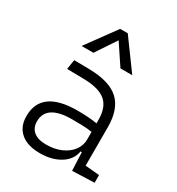

<svg xmlns="http://www.w3.org/2000/svg" viewBox="-189 -915 965 1045"><g transform="rotate(30 293.0 -392.5)"><path d="M418.9 4.9 414.1 -109.4H406.2Q397.5 -55.2 345.7 -22.7Q293.9 9.8 218.3 9.8Q140.1 9.8 97.4 -26.6Q54.7 -63 54.7 -129.4Q54.7 -293.9 281.7 -293.9Q316.4 -293.9 347.9 -291.7Q379.4 -289.6 404.8 -285.2V-307.1Q404.8 -386.2 362.3 -422.1Q319.8 -458 228 -460L118.2 -461.9L127.9 -522.5L224.6 -521Q351.6 -519 410.2 -465.1Q468.8 -411.1 468.8 -297.4V-56.2L557.6 -48.3V0ZM404.8 -231.4Q376 -236.3 343 -237.1Q310.1 -237.8 279.8 -237.8Q118.7 -237.8 118.7 -133.3Q118.7 -92.3 146 -70.1Q173.3 -47.9 223.6 -47.9Q277.8 -47.9 318.6 -66.2Q359.4 -84.5 382.1 -115.2Q404.8 -146 404.8 -182.6ZM124 -609.4 259.3 -794.9H307.1L442.4 -609.4H368.2L283.2 -736.8L198.2 -609.4Z"/></g></svg>

Font: Cascadia Mono PL Light
Style: Regular
Weight: 300
Monospace: yes
Designer: Aaron Bell
Foundry: Saja Typeworks
Version: Version 2404.023; ttfautohint (v1.8.4)